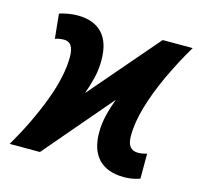

<svg xmlns="http://www.w3.org/2000/svg" viewBox="-87 -645 777 748"><g transform="rotate(15 301.5 -271.0)"><path d="M474 10Q407 10 371.5 -26.5Q336 -63 336 -134Q336 -169 344.5 -204Q353 -239 366 -273L133 0H11Q74 -108 112 -209.5Q150 -311 150 -388Q150 -447 111 -447Q92 -447 75 -441L65 -540Q79 -545 99.5 -548.5Q120 -552 138 -552Q203 -552 237.5 -515.5Q272 -479 272 -407Q272 -368 263 -332.5Q254 -297 243 -267L482 -545H603Q562 -476 529.5 -406Q497 -336 478 -271.5Q459 -207 459 -152Q459 -96 502 -96Q520 -96 538 -102V-1Q508 10 474 10Z"/></g></svg>

Font: Noto Sans Condensed
Style: Bold Italic
Weight: 700
Width: 3
Italic angle: -12°
Designer: Monotype Design Team
Foundry: Monotype Imaging Inc.
Version: Version 2.013; ttfautohint (v1.8.4.7-5d5b)